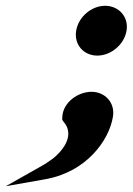

<svg xmlns="http://www.w3.org/2000/svg" viewBox="-161 -464 458 663"><path d="M-141 179 -5 155C138 130 216 20 229 -61C237 -109 202 -147 155 -147C109 -147 56 -111 54 -59V-50L59 -43C90 -7 74 39 25 81C11 91 -2 101 -17 109ZM102 -358C94 -310 128 -272 175 -272C222 -272 268 -310 276 -358C284 -406 249 -444 202 -444C155 -444 110 -406 102 -358Z"/></svg>

Font: Charger Pro
Style: UltraExtObl
Weight: 900
Designer: Jasper
Foundry: Cannot Into Space Fonts
Version: Version 1.09